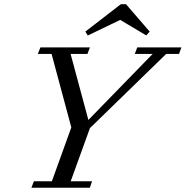

<svg xmlns="http://www.w3.org/2000/svg" viewBox="-20 -887 877 907"><path d="M687 -737.8 670.9 -719.7 547.9 -793 394.5 -719.2 383.3 -737.8 550.8 -867.2H575.2ZM128.4 0 140.1 -30.8H225.1L316.9 -285.2L223.6 -632.3H158.7L170.9 -663.1H404.8L393.1 -632.3H313.5L397.5 -320.3L701.2 -632.3H616.7L628.4 -663.1H836.9L825.7 -632.3H765.1L404.8 -281.7L314 -30.8H415L404.3 0Z"/></svg>

Font: Elstob 10pt
Style: Italic
Weight: 400
Italic angle: -20°
Designer: Peter S. Baker
Version: Version 1.015